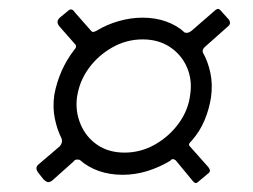

<svg xmlns="http://www.w3.org/2000/svg" viewBox="-20 -585 558 424"><path d="M251 -199Q222 -199 198 -207.5Q174 -216 156 -232Q152 -233 148.5 -232.5Q145 -232 142 -228L95 -186Q89 -182 85 -183Q81 -184 76 -189L65 -203Q61 -208 60.5 -212.5Q60 -217 64 -221L112 -262Q119 -270 116 -279Q106 -299 101 -323.5Q96 -348 100 -376Q105 -403 116 -428Q127 -453 144 -475Q150 -481 147 -486L111 -527Q107 -532 107 -536.5Q107 -541 112 -546L129 -560Q134 -565 138 -564Q142 -563 145 -558L182 -516Q184 -514 186.5 -514.5Q189 -515 193 -517Q216 -531 242.5 -538.5Q269 -546 295 -546Q323 -546 347 -537.5Q371 -529 388 -513Q393 -512 396 -513Q399 -514 403 -517L456 -563Q460 -566 463 -565Q466 -564 468 -561L486 -541Q488 -537 488 -534.5Q488 -532 486 -529L432 -481Q426 -475 428 -469Q439 -450 444.5 -424.5Q450 -399 446 -370Q442 -344 431.5 -319Q421 -294 403 -274Q400 -271 398 -268Q396 -265 400 -261L440 -216Q443 -212 443.5 -209Q444 -206 441 -203L417 -183Q414 -180 411 -181Q408 -182 406 -185L368 -231Q364 -234 361 -233.5Q358 -233 356 -230Q331 -215 304.5 -207Q278 -199 251 -199ZM255 -248Q291 -248 322.5 -266Q354 -284 375 -313Q396 -342 400 -376Q405 -408 393 -436Q381 -464 355.5 -481Q330 -498 295 -498Q259 -498 227.5 -480Q196 -462 175.5 -433.5Q155 -405 150 -370Q146 -339 158 -310.5Q170 -282 195 -265Q220 -248 255 -248Z"/></svg>

Font: Libre Franklin Thin ExtraLight
Style: Italic
Weight: 250
Italic angle: -8°
Version: Version 3.000